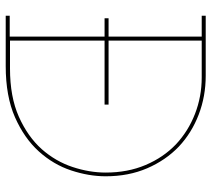

<svg xmlns="http://www.w3.org/2000/svg" viewBox="-54 -686 740 672"><g transform="rotate(90 316.0 -350.0)"><path d="M211 0Q317 0 390.5 -32.5Q464 -65 510 -116Q556 -167 576.5 -229Q597 -291 597 -350Q597 -430 569 -495Q541 -560 493 -606Q445 -651 381 -675.5Q317 -700 245 -700H35V-686H108V-360H44V-346H108V-14H35V0ZM122 -346H346V-360H122V-686H251Q318 -686 378.5 -662.5Q439 -639 485 -596Q531 -552 557.5 -489.5Q584 -427 584 -350Q584 -293 564.5 -234Q545 -175 502 -126Q458 -77 388.5 -46Q319 -15 220 -15H122Z"/></g></svg>

Font: Josefin Slab Thin Thin
Style: Regular
Weight: 250
Version: Version 2.000